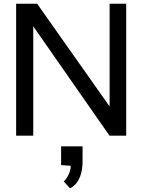

<svg xmlns="http://www.w3.org/2000/svg" viewBox="-20 -735 771 1040"><path d="M67.4 0V-714.8H181.2L573.7 -158.2V-714.8H663.6V0H573.2L160.2 -592.3V0ZM359.4 285.2 325.2 247.6Q335 239.7 343.3 226.3Q351.6 212.9 357.4 196.5Q363.3 180.2 363.3 163.1L311 159.2V57.6H427.2V138.7Q427.2 171.4 420.4 200Q413.6 228.5 398.7 250.5Q383.8 272.5 359.4 285.2Z"/></svg>

Font: Pontano Sans SemiBold
Style: Regular
Weight: 600
Designer: Vernon Adams
Foundry: Vernon Adams
Version: Version 2.001